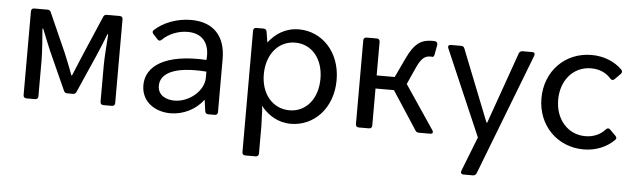

<svg xmlns="http://www.w3.org/2000/svg" viewBox="-45 -633 3239 983"><g transform="rotate(5 1574.5 -141.0)"><path d="M81.1 -446.3V-15.6C81.1 -5.9 86.9 0 96.7 0H141.6C151.4 0 157.2 -5.9 157.2 -15.6V-201.2C157.2 -243.2 151.4 -316.4 147.5 -363.3H151.4C165 -327.1 182.6 -287.1 196.3 -252.9L285.2 -55.7C289.1 -46.9 293.9 -43.9 302.7 -43.9H332C340.8 -43.9 345.7 -46.9 349.6 -55.7L436.5 -252.9C451.2 -287.1 467.8 -327.1 481.4 -363.3H485.4C482.4 -316.4 476.6 -243.2 476.6 -201.2V-15.6C476.6 -5.9 482.4 0 492.2 0H536.1C545.9 0 551.8 -5.9 551.8 -15.6V-446.3C551.8 -456.1 545.9 -461.9 536.1 -461.9H469.7C460.9 -461.9 455.1 -458 452.1 -450.2L366.2 -250L319.3 -137.7H315.4C302.7 -174.8 287.1 -211.9 271.5 -250L182.6 -450.2C178.7 -459 173.8 -461.9 165 -461.9H96.7C86.9 -461.9 81.1 -456.1 81.1 -446.3Z M902.3 -473.6C830.1 -473.6 758.8 -446.3 714.8 -404.3C709 -398.4 710 -390.6 716.8 -383.8L739.3 -359.4C746.1 -351.6 753.9 -352.5 760.7 -359.4C792 -390.6 840.8 -411.1 889.6 -411.1C967.8 -411.1 1000 -361.3 999 -295.9L998 -276.4C788.1 -288.1 687.5 -219.7 687.5 -120.1C687.5 -34.2 758.8 11.7 837.9 11.7C903.3 11.7 967.8 -20.5 1004.9 -71.3H1006.8L1014.6 -14.6C1015.6 -5.9 1021.5 0 1031.2 0H1064.5C1074.2 0 1080.1 -5.9 1080.1 -15.6V-289.1C1080.1 -404.3 1018.6 -473.6 902.3 -473.6ZM852.5 -54.7C811.5 -54.7 766.6 -73.2 766.6 -124C766.6 -183.6 831.1 -229.5 1002.9 -216.8V-185.5C1002.9 -118.2 928.7 -54.7 852.5 -54.7Z M1457 -473.6C1388.7 -473.6 1337.9 -440.4 1300.8 -392.6L1292 -447.3C1291 -456.1 1284.2 -461.9 1275.4 -461.9H1238.3C1228.5 -461.9 1222.7 -456.1 1222.7 -446.3V177.7C1222.7 187.5 1228.5 193.4 1238.3 193.4H1292C1301.8 193.4 1307.6 187.5 1307.6 177.7V37.1L1304.7 -43C1304.7 -50.8 1303.7 -54.7 1302.7 -61.5L1301.8 -67.4C1338.9 -21.5 1389.6 11.7 1457 11.7C1573.2 11.7 1670.9 -85 1670.9 -231.4C1670.9 -377.9 1573.2 -473.6 1457 -473.6ZM1443.4 -56.6C1357.4 -56.6 1296.9 -127.9 1296.9 -228.5C1296.9 -332 1357.4 -404.3 1443.4 -404.3C1529.3 -404.3 1587.9 -333 1587.9 -231.4C1587.9 -128.9 1529.3 -56.6 1443.4 -56.6Z M2030.3 -243.2 2070.3 -332C2094.7 -385.7 2115.2 -393.6 2139.6 -393.6C2142.6 -393.6 2145.5 -393.6 2148.4 -392.6C2153.3 -392.6 2157.2 -396.5 2159.2 -406.2L2168 -454.1C2169.9 -462.9 2167 -471.7 2157.2 -473.6C2152.3 -474.6 2146.5 -474.6 2141.6 -474.6C2088.9 -474.6 2051.8 -456.1 2013.7 -375L1965.8 -273.4H1873V-446.3C1873 -456.1 1867.2 -461.9 1857.4 -461.9H1804.7C1794.9 -461.9 1789.1 -456.1 1789.1 -446.3V-15.6C1789.1 -5.9 1794.9 0 1804.7 0H1857.4C1867.2 0 1873 -5.9 1873 -15.6V-206.1H1967.8L2095.7 -9.8C2100.6 -2 2106.4 0 2114.3 0H2171.9C2184.6 0 2188.5 -7.8 2181.6 -18.6Z M2360.4 193.4H2408.2C2417 193.4 2423.8 188.5 2426.8 180.7L2668 -444.3C2671.9 -456.1 2667 -461.9 2655.3 -461.9H2606.4C2597.7 -461.9 2590.8 -457 2587.9 -449.2L2458 -82H2454.1L2308.6 -449.2C2305.7 -458 2299.8 -461.9 2291 -461.9H2238.3C2226.6 -461.9 2221.7 -455.1 2226.6 -443.4L2417 -2L2347.7 174.8C2343.8 186.5 2348.6 193.4 2360.4 193.4Z M2960.9 11.7C3023.4 11.7 3080.1 -11.7 3119.1 -51.8C3125 -57.6 3125 -64.5 3117.2 -72.3L3087.9 -101.6C3081.1 -108.4 3073.2 -108.4 3066.4 -100.6C3041 -72.3 3005.9 -56.6 2963.9 -56.6C2875 -56.6 2809.6 -128.9 2809.6 -230.5C2809.6 -333 2875 -405.3 2963.9 -405.3C3006.8 -405.3 3042 -389.6 3066.4 -361.3C3073.2 -353.5 3081.1 -353.5 3087.9 -360.4L3117.2 -389.6C3124 -396.5 3125 -404.3 3118.2 -412.1C3079.1 -451.2 3022.5 -473.6 2960.9 -473.6C2825.2 -473.6 2723.6 -371.1 2723.6 -230.5C2723.6 -91.8 2825.2 11.7 2960.9 11.7Z"/></g></svg>

Font: Ed Sans Neue
Style: Regular
Weight: 400
Designer: Stephen Hutchings
Version: Version 1.004;PS 001.004;hotconv 1.0.88;makeotf.lib2.5.64775